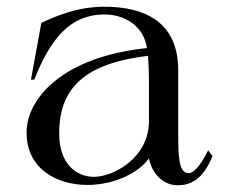

<svg xmlns="http://www.w3.org/2000/svg" viewBox="-20 -535 672 571"><path d="M239 15C321 15 392 -21 423 -64C433 -13 470 16 508 16C545 16 583 1 612 -71L599 -88C576 -42 556 -20 541 -20C514 -21 510 -58 510 -134V-326C510 -470 410 -515 291 -515C208 -515 144 -486 103 -467L72 -298H82C130 -421 190 -492 290 -492C353 -492 408 -456 417 -392C165 -366 59 -241 59 -141C59 -32 150 15 239 15ZM259 -9C203 -10 156 -51 156 -138C156 -272 230 -346 420 -369C422 -349 423 -311 423 -296V-175C423 -66 318 -9 259 -9Z"/></svg>

Font: Sprat
Style: Regular
Weight: 400
Designer: Ethan Nakache
Foundry: Collletttivo
Version: Version 2.000;Glyphs 3.2 (3217)